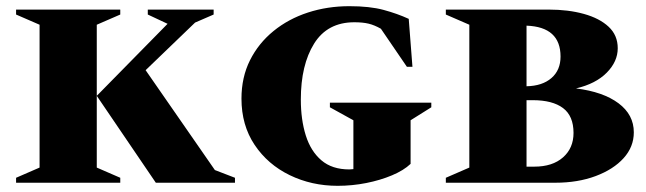

<svg xmlns="http://www.w3.org/2000/svg" viewBox="-20 -591 2090 621"><path d="M32 0V-16L108 -49V-511L32 -544V-560H369V-544L293 -511V-49L369 -16V0ZM484 0 293 -281 522 -514 458 -544V-560H671V-544L611 -518L451 -364L675 -41L740 -16V0Z M1072 10Q988 10 917 -24.5Q846 -59 803.5 -122.5Q761 -186 761 -272Q761 -341 788.5 -396Q816 -451 864.5 -490.5Q913 -530 976 -550.5Q1039 -571 1110 -571Q1176 -571 1220.5 -559Q1265 -547 1302 -530L1314 -375H1296L1212 -498Q1191 -510 1172 -514.5Q1153 -519 1126 -519Q1039 -519 996 -450Q953 -381 953 -269Q953 -204 969 -153Q985 -102 1019.5 -72.5Q1054 -43 1110 -43Q1116 -43 1123 -44V-202L1047 -244V-259H1375V-244L1308 -202V-61Q1286 -40 1248 -24Q1210 -8 1164.5 1Q1119 10 1072 10Z M1422 0V-16L1498 -49V-511L1422 -544V-560H1755Q1818 -560 1868.5 -546Q1919 -532 1948.5 -504.5Q1978 -477 1978 -435Q1978 -392 1942.5 -356Q1907 -320 1843 -305Q1931 -294 1980.5 -257Q2030 -220 2030 -163Q2030 -116 1997 -79.5Q1964 -43 1906.5 -21.5Q1849 0 1776 0ZM1793 -408Q1793 -504 1683 -508V-312Q1734 -313 1763.5 -338.5Q1793 -364 1793 -408ZM1703 -267H1683V-52H1708Q1767 -52 1801 -82Q1835 -112 1835 -161Q1835 -216 1801 -241.5Q1767 -267 1703 -267Z"/></svg>

Font: Spectral SC ExtraBold
Style: Regular
Weight: 800
Designer: Jean-Baptiste Levee
Foundry: Production Type
Version: Version 2.001